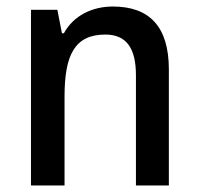

<svg xmlns="http://www.w3.org/2000/svg" viewBox="-20 -569 611 589"><path d="M326 -549C264 -549 206 -522 176 -467H170L156 -539H75V0H178V-273C178 -400 209 -463 303 -463C368 -463 397 -421 397 -338V0H498V-356C498 -489 437 -549 326 -549Z"/></svg>

Font: Noto Sans Arabic SemCond Med
Style: Regular
Weight: 500
Width: 4
Designer: Monotype Design Team, Nadine Chahine, Nizar Qandah and Khaled Hosny
Foundry: Monotype Imaging Inc.
Version: Version 2.012